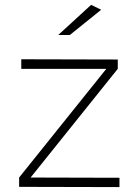

<svg xmlns="http://www.w3.org/2000/svg" viewBox="-20 -763 556 784"><path d="M393.1 -723.1 265.1 -620.1H217.8L352.1 -743.2ZM460.9 -481.9 105 -38.1 467.8 -37.1V1L58.1 0V-38.1L414.1 -481.9H66.9V-521L460.9 -520Z"/></svg>

Font: Montserrat Ultra Light
Style: Regular
Weight: 200
Designer: Julieta Ulanovsky
Foundry: Julieta Ulanovsky
Version: Version 3.001;PS 003.001;hotconv 1.0.70;makeotf.lib2.5.58329